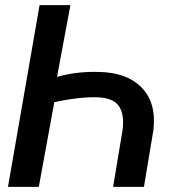

<svg xmlns="http://www.w3.org/2000/svg" viewBox="-20 -731 715 751"><path d="M11.2 0 134.8 -710.9H255.4L203.1 -430.2Q277.3 -451.7 362.8 -449.7Q475.1 -448.7 533.7 -388.9Q592.3 -329.1 580.1 -222.7L543 0H422.4L459.5 -223.1Q467.3 -285.2 444.3 -317.1Q421.4 -349.1 357.4 -350.6Q288.6 -352.1 192.4 -331.5L131.8 0Z"/></svg>

Font: Roboto Medium
Style: Italic
Weight: 500
Italic angle: -12°
Designer: Google
Version: Version 2.134; 2016